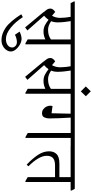

<svg xmlns="http://www.w3.org/2000/svg" viewBox="628 -1552 1249 2599"><g transform="rotate(90 1252.5 -252.5)"><path d="M668 -597V-584H553V28H540L486 -3V-241H484Q436 -217 380 -217Q331 -217 293.5 -237Q256 -257 222 -284H220Q201 -255 166 -225L365 1L324 32L131 -200Q93 -247 81 -266Q69 -285 69 -312Q69 -331 84 -348.5Q99 -366 115 -375L166 -332Q179 -353 187 -382.5Q195 -412 195 -443Q195 -473 191 -514.5Q187 -556 181 -584H-5L-27 -628V-640H645ZM362 -279Q433 -279 487 -317V-585H239Q246 -546 251 -496Q256 -446 256 -408Q256 -360 240 -320Q299 -278 361 -278Z M480 292Q533 292 564.5 268Q596 244 596 205Q596 183 575.5 163Q555 143 521 143Q500 143 472 150.5Q444 158 424 170L381 107Q403 95 429.5 87.5Q456 80 477 80Q514 80 554.5 102Q595 124 622.5 158Q650 192 650 225Q650 254 631 283.5Q612 313 576.5 332.5Q541 352 494 352Q410 352 326.5 294Q243 236 146 84L185 63Q247 161 328 226.5Q409 292 480 292Z M1337 -597V-584H1222V28H1209L1155 -3V-241H1153Q1105 -217 1049 -217Q1000 -217 962.5 -237Q925 -257 891 -284H889Q870 -255 835 -225L1034 1L993 32L800 -200Q762 -247 750 -266Q738 -285 738 -312Q738 -331 753 -348.5Q768 -366 784 -375L835 -332Q848 -353 856 -382.5Q864 -412 864 -443Q864 -473 860 -514.5Q856 -556 850 -584H664L642 -628V-640H1314ZM1031 -279Q1102 -279 1156 -317V-585H908Q915 -546 920 -496Q925 -446 925 -408Q925 -360 909 -320Q968 -278 1030 -278Z M1256 -790 1190 -722 1123 -789 1189 -857Z M1935 -598V-585H1820V27H1807L1753 -4V-585H1545Q1556 -409 1556 -294Q1556 -257 1541.5 -227Q1527 -197 1487 -197Q1453 -197 1429.5 -215.5Q1406 -234 1395 -259.5Q1384 -285 1384 -306Q1384 -324 1389 -339L1486 -326L1492 -584H1333L1311 -628V-640H1913Z M2532 -584H2417V28H2404L2351 -3V-373H2193Q2124 -373 2092.5 -345Q2061 -317 2062 -259Q2062 -205 2100 -141.5Q2138 -78 2204 -13L2182 11Q2104 -62 2053 -137Q2002 -212 2001 -290Q2001 -357 2039 -394.5Q2077 -432 2168 -432H2351V-584H1932L1910 -628V-640H2509L2532 -597Z"/></g></svg>

Font: Martel Light
Style: Regular
Weight: 300
Designer: Dan Reynolds
Foundry: Dan Reynolds
Version: Version 1.001; ttfautohint (v1.1) -l 5 -r 5 -G 72 -x 0 -D la